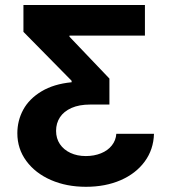

<svg xmlns="http://www.w3.org/2000/svg" viewBox="-20 -550 672 757"><path d="M318.8 186.5Q242.2 186.5 180.7 159.7Q119.2 132.8 83.8 84.7Q48.4 36.6 48.4 -24.7Q48.4 -74.6 71.7 -117.6Q95.1 -160.6 143.5 -189.7Q191.9 -218.9 262.4 -225.7V-231.5L72.4 -424.4V-530.3H551.4V-409.6H253.9V-405.3L411.4 -240.2V-137.8H335.6Q292.3 -137.8 261.9 -124.4Q231.6 -110.9 216.3 -87.5Q201.1 -64.2 201.1 -34.1Q201.1 -4.2 216.1 18.1Q231.2 40.5 257.8 52.9Q284.3 65.3 318.3 65.3Q351.1 65.3 377.9 54.5Q404.8 43.8 420.8 23.6Q436.9 3.4 438.6 -22.5H587.1Q585.4 39.5 550.5 87Q515.6 134.4 455.5 160.5Q395.4 186.5 318.8 186.5Z"/></svg>

Font: Pretendard Std Variable
Style: Regular
Weight: 400
Designer: Base glyphs from Inter by Rasmus Andersson; Hangeul glyphs from Noto Sans CJK(Source Han Sans) by Jang Soo-young and Kan
Foundry: Kil Hyung-jin
Version: Version 1.309;Glyphs 3.2 (3225)